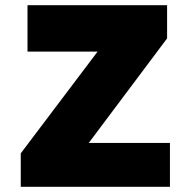

<svg xmlns="http://www.w3.org/2000/svg" viewBox="-20 -720 734 740"><path d="M60 0V-129L356 -521H86V-700H624V-572L322 -169H635V0Z"/></svg>

Font: Lexend ExtraBold
Style: Regular
Weight: 800
Designer: Bonnie Shaver-Troup, Thomas Jockin
Foundry: Lexend
Version: Version 1.007; ttfautohint (v1.8.3)